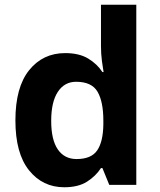

<svg xmlns="http://www.w3.org/2000/svg" viewBox="-20 -780 673 810"><path d="M251 10Q160 10 102.5 -61.5Q45 -133 45 -272Q45 -412 103 -484Q161 -556 255 -556Q314 -556 352 -533Q390 -510 412 -476H417Q414 -492 410 -522.5Q406 -553 406 -585V-760H555V0H441L412 -71H406Q384 -37 347 -13.5Q310 10 251 10ZM303 -109Q365 -109 390 -145.5Q415 -182 416 -255V-271Q416 -351 391.5 -393Q367 -435 301 -435Q252 -435 224 -392.5Q196 -350 196 -270Q196 -190 224 -149.5Q252 -109 303 -109Z"/></svg>

Font: Noto Sans Gurmukhi UI
Style: Bold
Weight: 700
Designer: Jelle Bosma - Monotype Design Team
Foundry: Monotype Imaging Inc.
Version: Version 2.004; ttfautohint (v1.8.4.7-5d5b)